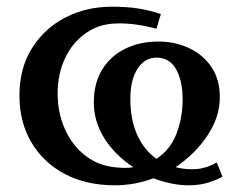

<svg xmlns="http://www.w3.org/2000/svg" viewBox="-20 -536 706 573"><path d="M323 17Q238 17 174 -16.5Q110 -50 74 -110.5Q38 -171 38 -251Q38 -332 75 -391.5Q112 -451 174.5 -483.5Q237 -516 314 -516Q359 -516 393.5 -510.5Q428 -505 460 -494L447 -450Q419 -458 387.5 -462.5Q356 -467 327 -466Q276 -465 236 -437Q196 -409 174 -362Q152 -315 152 -257Q152 -199 174 -150Q196 -101 236 -70.5Q276 -40 331 -36Q342 -35 354 -35Q366 -35 378 -37Q322 -74 291 -124Q260 -174 260 -230Q260 -288 285 -328.5Q310 -369 353.5 -390.5Q397 -412 453 -412Q502 -412 544 -392.5Q586 -373 611 -336Q636 -299 636 -246Q636 -187 599.5 -132Q563 -77 504 -37Q536 -29 566.5 -31.5Q597 -34 627 -51L644 -9Q627 1 601 9Q575 17 544 17Q493 17 438 -4Q382 17 323 17ZM447 -62Q488 -89 506.5 -136.5Q525 -184 525 -239Q525 -295 505.5 -329.5Q486 -364 447 -364Q412 -364 390.5 -331Q369 -298 369 -240Q369 -179 389.5 -133.5Q410 -88 447 -62Z"/></svg>

Font: Lora Medium
Style: Regular
Weight: 500
Designer: Olga Karpushina, Alexei Vanyashin (Cyrillic)
Foundry: Cyreal
Version: Version 3.004